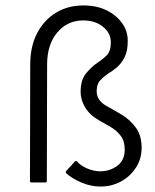

<svg xmlns="http://www.w3.org/2000/svg" viewBox="-20 -750 570 705"><path d="M255 -157Q259 -161 263 -157Q277 -141 301 -131Q325 -121 348 -121Q383 -121 410.5 -141Q438 -161 438 -201Q438 -232 423.5 -251Q409 -270 387.5 -283Q366 -296 344 -308Q310 -327 293 -355Q276 -383 276 -412Q276 -456 295.5 -480Q315 -504 337 -519Q357 -532 372 -547Q387 -562 387 -595Q387 -628 358.5 -651.5Q330 -675 285 -675Q228 -675 190.5 -631Q153 -587 153 -513L152 -86Q152 -80 146 -80H96Q90 -80 90 -86L91 -513Q91 -579 116 -627.5Q141 -676 185 -703Q229 -730 286 -730Q335 -730 371.5 -712Q408 -694 429 -664Q450 -634 449 -598Q449 -563 437.5 -540Q426 -517 409.5 -503Q393 -489 376 -479Q360 -468 347.5 -454.5Q335 -441 335 -415Q335 -381 371 -361Q399 -346 429 -327.5Q459 -309 479.5 -280.5Q500 -252 500 -207Q500 -166 478.5 -133.5Q457 -101 423 -83Q389 -65 349 -65Q314 -65 279.5 -79.5Q245 -94 223 -114Q220 -117 223 -122Z"/></svg>

Font: Gowun Dodum
Style: Regular
Weight: 400
Designer: Yanghee Ryu
Foundry: Yanghee Ryu
Version: Version 2.000